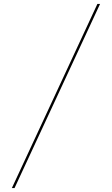

<svg xmlns="http://www.w3.org/2000/svg" viewBox="-20 -800 565 970"><path d="M472 -780 40 150H53.5L485.5 -780Z"/></svg>

Font: Bodoni* 16pt Fatface
Style: Regular
Weight: 900
Version: Version 2.3